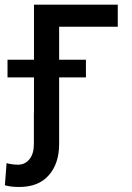

<svg xmlns="http://www.w3.org/2000/svg" viewBox="-70 -565 551 799"><path d="M176.1 0H71.4V-545.5H420.1V-453.8H176.1ZM287.6 -242.9H-38.7V-316.4H287.6ZM10.3 213.1Q-6 213.1 -20.1 211.6Q-34.1 210.2 -49.7 206L-42.6 113.6Q-34.8 116.8 -19.4 118.6Q-3.9 120.4 5 120.4Q33.7 120.4 52.4 97.8Q71 75.3 71 33.7V-95.9H176.1V33.7Q176.1 115.4 133.2 164.2Q90.2 213.1 10.3 213.1Z"/></svg>

Font: Linik Sans Medium
Style: Regular
Weight: 500
Designer: Rasmus Andersson (font), Cristiano Sobral (main changes)
Foundry: rsms
Version: Version 3.018;June 1, 2022;FontCreator 14.0.0.2814 64-bit; t